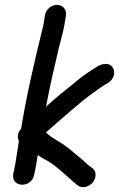

<svg xmlns="http://www.w3.org/2000/svg" viewBox="-20 -732 487 786"><path d="M164 -669 158.4 -634C157 -625.3 153.8 -613.7 149.6 -596.5C119.2 -471.5 89.2 -345.3 66.6 -205.6C53.2 -190.5 48.7 -171.2 57.5 -154.8L42.7 -61C41.5 -53.7 39.9 -45.2 37.7 -35.7L34.3 -20.7C34.2 -20.3 34.1 -19.5 34 -19C25.3 35.9 108.6 40.1 119.6 -16.2L122.8 -30.4C125.3 -41.6 127.2 -51.7 128.7 -61L134.4 -97.4C141 -93.5 149 -87.2 156.7 -83.3C212.2 -55.7 248.8 -12.1 297.4 26.4C318.3 43 346.6 30.8 360 14.5C373 -1.3 377.9 -28.9 357.9 -43.7L341.3 -56.5C331.4 -64.6 321 -75.1 310.2 -84.1L276.7 -112.1C256.5 -128.9 231.5 -147.3 208.3 -160L187.5 -173.3C182.8 -176.3 176.4 -182.6 168.3 -189.9C183.1 -202.7 201.6 -218.8 213.4 -229.7L274.4 -282.3C302.2 -306.4 332 -331.1 360.1 -350.9C383.9 -367.7 399.2 -380.2 420.4 -391.3C440.8 -402 454.7 -429.6 443.4 -451.9C426.3 -485.5 385 -464.3 377.2 -459.3L361.6 -449.3C335.1 -432.3 312.4 -416.6 286.1 -394.1C247.5 -363.1 208.1 -331.5 168.5 -295.5C183.9 -379 202.5 -457.2 220.9 -536.2C227.2 -563.3 239.6 -603.7 244.4 -634L250 -669C253.9 -693.9 236.1 -712 213.3 -712C189.1 -712 167.6 -692 164 -669Z"/></svg>

Font: CiSf OpenHand
Style: BlakObl
Weight: 400
Foundry: Cannot Into Space Fonts
Version: Version 0.7892